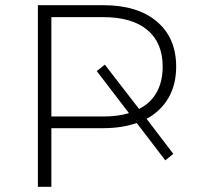

<svg xmlns="http://www.w3.org/2000/svg" viewBox="-20 -720 772 740"><path d="M126 -700H378Q510 -700 584.5 -637Q659 -574 659 -463Q659 -394 629.5 -343Q600 -292 545 -262L648 -127L617 -102L507 -246Q450 -226 378 -226H178V0H126ZM377 -271Q435 -271 477 -284L353 -446L384 -471L516 -300Q561 -323 584 -364.5Q607 -406 607 -463Q607 -555 548 -604.5Q489 -654 377 -654H178V-271Z"/></svg>

Font: Goldbeck Next Light
Style: Regular
Weight: 300
Designer: Julieta Ulanovsky
Foundry: Julieta Ulanovsky
Version: Version 7.200